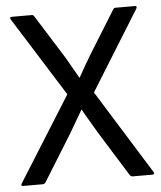

<svg xmlns="http://www.w3.org/2000/svg" viewBox="-49 -698 622 742"><g transform="rotate(-5 262.0 -327.5)"><path d="M12 0Q0 0 7 -11L212 -338L20 -644Q13 -655 25 -655H101Q108 -655 111 -649L217 -480Q228 -460 240.5 -439Q253 -418 264 -398H265Q277 -419 289 -440.5Q301 -462 314 -483L417 -649Q420 -655 427 -655H501Q512 -655 506 -644L315 -336L517 -11Q524 0 512 0H436Q430 0 425 -6L315 -183Q302 -206 288 -229Q274 -252 262 -274H261Q248 -252 235 -229.5Q222 -207 209 -185L98 -6Q94 0 87 0Z"/></g></svg>

Font: Sofia Sans Semi Condensed
Style: Regular
Weight: 400
Designer: Botio Nikoltchev, Ani Petrova
Foundry: lettersoup
Version: Version 4.100; ttfautohint (v1.8.4.7-5d5b)